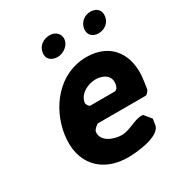

<svg xmlns="http://www.w3.org/2000/svg" viewBox="-172 -838 899 963"><g transform="rotate(-30 277.5 -357.0)"><path d="M72 -253C48 -96 139 7 292 7C328 7 480 -2 490 -67L495 -100L462 -140C462 -140 455 -141 453 -141C409 -141 368 -106 319 -106C275 -106 206 -131 215 -187C216 -195 238 -217 247 -217H521C529 -217 541 -233 544 -240L551 -287C572 -425 506 -534 360 -534C201 -534 94 -397 72 -253ZM239 -340C247 -390 303 -414 344 -414C385 -414 428 -393 420 -343C418 -331 412 -313 395 -313H255C250 -313 237 -330 239 -340ZM182 -663C176 -626 202 -606 238 -606C268 -606 305 -630 310 -663C315 -698 288 -721 256 -721C221 -721 188 -701 182 -663ZM422 -663C417 -628 440 -606 474 -606C508 -606 539 -628 544 -663C550 -699 526 -721 492 -721C458 -721 428 -699 422 -663Z"/></g></svg>

Font: Asimov Print
Style: CIt
Weight: 500
Designer: Google
Version: Version 2.000980: 2014